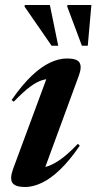

<svg xmlns="http://www.w3.org/2000/svg" viewBox="-20 -738 386 770"><path d="M32.5 -60.5 176.5 -449.5 196.5 -420.5Q174 -423.5 151.5 -417.2Q129 -411 101.2 -390.5Q73.5 -370 35 -330L26.5 -337Q68.5 -397.5 107 -434Q145.5 -470.5 181 -487Q216.5 -503.5 249 -503.5Q289 -503.5 299 -486.8Q309 -470 296.5 -435.5L152 -42L121.5 -66.5Q139.5 -63.5 162.8 -68.8Q186 -74 217.8 -95.2Q249.5 -116.5 292 -161L300 -154Q259.5 -94.5 221 -57.8Q182.5 -21 147.2 -4.5Q112 12 81 12Q41 12 29.8 -4.8Q18.5 -21.5 32.5 -60.5ZM213.5 -554.5H187L78.5 -711.5L79.5 -718H180ZM332 -554.5H308.5L249.5 -712L250.5 -718H346.5Z"/></svg>

Font: Newsreader 60pt SemiBold
Style: Italic
Weight: 600
Italic angle: -17°
Designer: Hugues Gentile
Foundry: Production Type
Version: Version 1.003